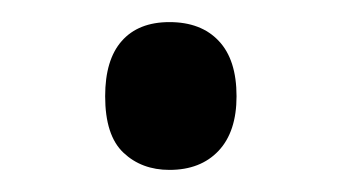

<svg xmlns="http://www.w3.org/2000/svg" viewBox="-20 -138 306 172"><path d="M74.2 -51.8Q74.2 -84.5 89.1 -101.3Q104 -118.2 131.8 -118.2Q160.2 -118.2 176 -101.3Q191.9 -84.5 191.9 -51.8Q191.9 -20 175.8 -2.9Q159.7 14.2 131.8 14.2Q106.9 14.2 90.6 -1.2Q74.2 -16.6 74.2 -51.8Z"/></svg>

Font: Open Sans Y to K
Style: Regular
Weight: 400
Version: Version 1.10